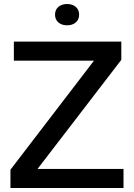

<svg xmlns="http://www.w3.org/2000/svg" viewBox="-20 -936 668 956"><path d="M32 0V-91L448 -634H49V-729H584V-638L167 -95H595V0ZM357.5 -824.5Q341 -810 314 -810Q287 -810 270.5 -824.5Q254 -839 254 -863Q254 -887 270.5 -901.5Q287 -916 314 -916Q341 -916 357.5 -901.5Q374 -887 374 -863Q374 -839 357.5 -824.5Z"/></svg>

Font: Mona Sans Medium
Style: Regular
Weight: 500
Designer: Deni Anggara
Foundry: GitHub
Version: Version 2.000;Glyphs 3.2.3 (3260)